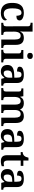

<svg xmlns="http://www.w3.org/2000/svg" viewBox="1901 -2708 816 4659"><g transform="rotate(90 2309.5 -378.0)"><path d="M290 10Q220 10 165.5 -17Q111 -44 80.5 -104.5Q50 -165 50 -266Q50 -373 81.5 -434.5Q113 -496 166.5 -522Q220 -548 287 -548Q370 -548 423 -519.5Q476 -491 476 -444Q476 -411 451.5 -389Q427 -367 362 -367Q362 -417 347 -454Q332 -491 289 -491Q257 -491 233 -471Q209 -451 195.5 -402.5Q182 -354 182 -267Q182 -163 213 -112Q244 -61 314 -61Q363 -61 400 -83Q437 -105 454 -138Q475 -124 475 -95Q475 -70 455.5 -46Q436 -22 395 -6Q354 10 290 10Z M533 0V-49H538Q571 -49 594.5 -61Q618 -73 618 -119L617 -648Q617 -675 605.5 -688.5Q594 -702 576.5 -706.5Q559 -711 542 -711H531V-760H747V-574Q747 -551 745.5 -525Q744 -499 742.5 -481Q741 -463 741 -463H748Q775 -515 812.5 -531.5Q850 -548 899 -548Q979 -548 1023.5 -502Q1068 -456 1068 -354V-120Q1068 -73 1086.5 -61Q1105 -49 1139 -49H1142V0H938V-335Q938 -400 917.5 -435.5Q897 -471 847 -471Q811 -471 789 -450Q767 -429 757 -393Q747 -357 747 -313L748 -115Q748 -72 769 -60.5Q790 -49 823 -49H826V0Z M1336 -630Q1305 -630 1283.5 -646Q1262 -662 1262 -698Q1262 -735 1283.5 -750.5Q1305 -766 1336 -766Q1366 -766 1388.5 -750.5Q1411 -735 1411 -698Q1411 -662 1388.5 -646Q1366 -630 1336 -630ZM1188 0V-49H1201Q1218 -49 1235.5 -53.5Q1253 -58 1264.5 -72Q1276 -86 1276 -115V-424Q1276 -451 1264 -464.5Q1252 -478 1235 -482.5Q1218 -487 1201 -487H1192V-536H1406V-116Q1406 -87 1417.5 -72.5Q1429 -58 1446 -53.5Q1463 -49 1481 -49H1493V0Z M1712 10Q1646 10 1601 -29.5Q1556 -69 1556 -152Q1556 -232 1612 -271Q1668 -310 1781 -314L1864 -317V-374Q1864 -408 1859 -434.5Q1854 -461 1838.5 -476Q1823 -491 1790 -491Q1744 -491 1729 -460Q1714 -429 1714 -383Q1657 -383 1627.5 -397.5Q1598 -412 1598 -448Q1598 -484 1624.5 -506Q1651 -528 1695.5 -538Q1740 -548 1794 -548Q1894 -548 1944 -509.5Q1994 -471 1994 -377V-120Q1994 -79 2007.5 -64Q2021 -49 2055 -49H2058V0H1892L1872 -75H1864Q1842 -48 1822.5 -29Q1803 -10 1777 0Q1751 10 1712 10ZM1755 -59Q1805 -59 1834.5 -95Q1864 -131 1864 -191V-268L1812 -265Q1742 -262 1715.5 -232.5Q1689 -203 1689 -147Q1689 -59 1755 -59Z M2117 0V-49H2123Q2157 -49 2179 -61Q2201 -73 2201 -119V-423Q2201 -466 2180.5 -477.5Q2160 -489 2127 -489H2124V-536H2314L2327 -461H2332Q2362 -517 2399.5 -532.5Q2437 -548 2484 -548Q2536 -548 2575.5 -528Q2615 -508 2633 -461H2641Q2671 -517 2712 -532.5Q2753 -548 2800 -548Q2877 -548 2920.5 -502Q2964 -456 2964 -354V-120Q2964 -73 2982.5 -61Q3001 -49 3035 -49H3038V0H2834V-335Q2834 -400 2814 -435.5Q2794 -471 2744 -471Q2709 -471 2688 -451Q2667 -431 2657.5 -398Q2648 -365 2648 -326V-120Q2648 -73 2666.5 -61Q2685 -49 2719 -49H2722V0H2518V-335Q2518 -400 2498 -435.5Q2478 -471 2429 -471Q2392 -471 2370.5 -449Q2349 -427 2340 -391Q2331 -355 2331 -313V-115Q2331 -72 2352.5 -60.5Q2374 -49 2407 -49H2410V0Z M3267 10Q3201 10 3156 -29.5Q3111 -69 3111 -152Q3111 -232 3167 -271Q3223 -310 3336 -314L3419 -317V-374Q3419 -408 3414 -434.5Q3409 -461 3393.5 -476Q3378 -491 3345 -491Q3299 -491 3284 -460Q3269 -429 3269 -383Q3212 -383 3182.5 -397.5Q3153 -412 3153 -448Q3153 -484 3179.5 -506Q3206 -528 3250.5 -538Q3295 -548 3349 -548Q3449 -548 3499 -509.5Q3549 -471 3549 -377V-120Q3549 -79 3562.5 -64Q3576 -49 3610 -49H3613V0H3447L3427 -75H3419Q3397 -48 3377.5 -29Q3358 -10 3332 0Q3306 10 3267 10ZM3310 -59Q3360 -59 3389.5 -95Q3419 -131 3419 -191V-268L3367 -265Q3297 -262 3270.5 -232.5Q3244 -203 3244 -147Q3244 -59 3310 -59Z M3891 10Q3820 10 3782.5 -25Q3745 -60 3745 -147V-472H3669V-519Q3696 -519 3720 -529.5Q3744 -540 3760 -557Q3791 -590 3806 -660H3875V-536H4004V-472H3875V-152Q3875 -60 3944 -60Q3963 -60 3980 -62.5Q3997 -65 4013 -69V-12Q3998 -5 3965.5 2.5Q3933 10 3891 10Z M4237 10Q4171 10 4126 -29.5Q4081 -69 4081 -152Q4081 -232 4137 -271Q4193 -310 4306 -314L4389 -317V-374Q4389 -408 4384 -434.5Q4379 -461 4363.5 -476Q4348 -491 4315 -491Q4269 -491 4254 -460Q4239 -429 4239 -383Q4182 -383 4152.5 -397.5Q4123 -412 4123 -448Q4123 -484 4149.5 -506Q4176 -528 4220.5 -538Q4265 -548 4319 -548Q4419 -548 4469 -509.5Q4519 -471 4519 -377V-120Q4519 -79 4532.5 -64Q4546 -49 4580 -49H4583V0H4417L4397 -75H4389Q4367 -48 4347.5 -29Q4328 -10 4302 0Q4276 10 4237 10ZM4280 -59Q4330 -59 4359.5 -95Q4389 -131 4389 -191V-268L4337 -265Q4267 -262 4240.5 -232.5Q4214 -203 4214 -147Q4214 -59 4280 -59Z"/></g></svg>

Font: Noto Serif NP Hmong SemiBold
Style: Regular
Weight: 600
Designer: Dalton Maag Ltd
Foundry: Dalton Maag Ltd
Version: Version 1.001; ttfautohint (v1.8.4.7-5d5b)